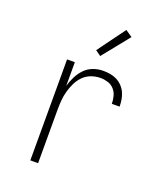

<svg xmlns="http://www.w3.org/2000/svg" viewBox="-139 -840 778 929"><g transform="rotate(20 250.0 -376.0)"><path d="M129 0V-520H169V-398Q176 -423 188 -447Q200 -471 218 -490Q236 -509 261 -518.5Q286 -528 313 -528Q331 -528 349 -525Q367 -522 383 -514Q399 -506 412 -492.5Q425 -479 432.5 -462.5Q440 -446 443 -428Q446 -410 446 -392H406Q406 -411 401 -430.5Q396 -450 383 -464.5Q370 -479 351 -485Q332 -491 313 -491Q288 -491 265 -482.5Q242 -474 225 -457Q208 -440 197 -417.5Q186 -395 179.5 -371.5Q173 -348 171 -324Q169 -300 169 -276V0ZM274 -590 246 -610 350 -752 385 -728Z"/></g></svg>

Font: Iosevka Curly Extralight
Style: Regular
Weight: 200
Monospace: yes
Designer: Belleve Invis
Foundry: Belleve Invis
Version: Version 22.1.2; ttfautohint (v1.8.4)